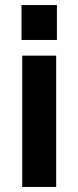

<svg xmlns="http://www.w3.org/2000/svg" viewBox="-20 -739 310 759"><path d="M202 -519V0H68V-519ZM65 -719H205V-581H65Z"/></svg>

Font: 42dot Sans ExtraBold
Style: Regular
Weight: 800
Designer: 42dot
Version: Version 1.000